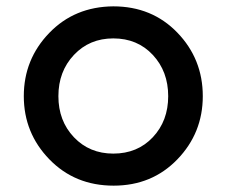

<svg xmlns="http://www.w3.org/2000/svg" viewBox="-20 -642 715 605"><path d="M338 -57Q216 -57 135.5 -140Q55 -223 55 -339Q55 -455 135 -538Q215 -621 337 -622Q459 -622 539 -539Q619 -456 619 -339Q619 -223 539 -140Q459 -57 338 -57ZM164 -339Q164 -261 213 -209.5Q262 -158 337 -158Q413 -158 461.5 -209.5Q510 -261 510 -339Q510 -417 461.5 -469Q413 -521 337 -521Q262 -521 213 -469Q164 -417 164 -339Z"/></svg>

Font: Palanquin SemiBold
Style: Regular
Weight: 600
Designer: Pria Ravichandran
Version: Version 1.0.4